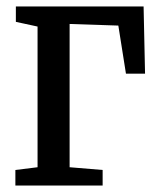

<svg xmlns="http://www.w3.org/2000/svg" viewBox="-20 -573 488 593"><path d="M27.5 0V-48L96 -56.5V-491L29 -505.5V-553H423.5L428 -345.5H369L345.5 -494L195 -499V-56.5L297 -48V0Z"/></svg>

Font: Merriweather 24pt SemiCondensed
Style: Regular
Weight: 400
Width: 4
Designer: Eben Sorkin
Foundry: Eben Sorkin
Version: Version 2.100